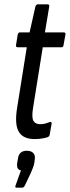

<svg xmlns="http://www.w3.org/2000/svg" viewBox="-20 -638 323 889"><path d="M141 6Q87 6 67 -28Q47 -62 59 -137L104 -419H63Q53 -419 54 -428L62 -478Q65 -488 72 -488H117L144 -608Q148 -618 155 -618H199Q210 -618 208 -608L188 -488H275Q285 -488 283 -478L274 -428Q273 -419 265 -419H178L133 -138Q126 -95 134.5 -79Q143 -63 166 -63Q179 -63 190 -66Q201 -69 211 -73Q214 -75 217 -72.5Q220 -70 219 -65L210 -14Q209 -7 201 -3Q189 1 173 3.5Q157 6 141 6ZM57 231Q48 231 52 221L77 151Q66 149 61.5 140Q57 131 60 114L63 98Q67 60 104 60Q124 60 134 70.5Q144 81 141 100L139 116Q137 127 133 137.5Q129 148 123 162L95 221Q90 231 83 231Z"/></svg>

Font: Sofia Sans Extra Condensed Medium
Style: Italic
Weight: 500
Italic angle: -9°
Version: Version 4.100